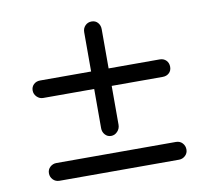

<svg xmlns="http://www.w3.org/2000/svg" viewBox="-65 -600 729 671"><g transform="rotate(-10 300.0 -264.5)"><path d="M518.1 0H94.2Q80.1 0 71 -9.5Q62 -19 62 -32.2Q62 -45.4 71.5 -54.2Q81.1 -63 94.2 -63H518.1Q532.2 -63 541 -53.5Q549.8 -43.9 549.8 -30.8Q549.8 -17.6 540.3 -8.8Q530.8 0 518.1 0ZM87.9 -356.9H269V-496.1Q269 -510.3 278.1 -519.5Q287.1 -528.8 300.8 -528.8Q314.5 -528.8 322.8 -519.3Q331.1 -509.8 331.1 -496.1V-356.9H512.2Q526.4 -356.9 535.2 -347.9Q543.9 -338.9 543.9 -325.2Q543.9 -311.5 534.9 -303.2Q525.9 -294.9 512.2 -294.9H331.1V-157.2Q331.1 -143.1 321.5 -133.1Q312 -123 299.1 -123Q286.1 -123 277.6 -132.6Q269 -142.1 269 -155.8V-294.9H87.9Q75.2 -294.9 65.7 -304.4Q56.2 -314 56.2 -326.9Q56.2 -339.8 65.2 -348.4Q74.2 -356.9 87.9 -356.9Z"/></g></svg>

Font: Nunito-Regular
Style: Regular
Weight: 400
Designer: Vernon Adams
Foundry: newtypography
Version: Version 3.000